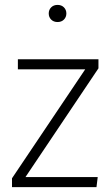

<svg xmlns="http://www.w3.org/2000/svg" viewBox="-20 -764 452 784"><path d="M382 -485 84 -41H379L374 0H29V-36L328 -481H53V-522H382ZM251 -709Q251 -694 241 -684Q231 -674 215 -674Q199 -674 189 -684Q179 -694 179 -709Q179 -724 189 -734Q199 -744 215 -744Q231 -744 241 -734Q251 -724 251 -709Z"/></svg>

Font: FiraGO ExtraLight
Style: Regular
Weight: 200
Designer: bBox Type
Foundry: bBox Type GmbH
Version: Version 1.001